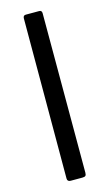

<svg xmlns="http://www.w3.org/2000/svg" viewBox="-116 -785 472 828"><g transform="rotate(-15 119.5 -371.0)"><path d="M162 -17Q162 -7 158 -3.5Q154 0 144 0H92Q77 0 77 -14L78 -728Q78 -742 90 -742H150Q162 -742 162 -729Z"/></g></svg>

Font: Libre Franklin Thin
Style: Regular
Weight: 400
Version: Version 3.000